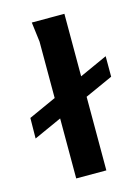

<svg xmlns="http://www.w3.org/2000/svg" viewBox="-144 -693 549 751"><g transform="rotate(-15 131.0 -317.0)"><path d="M70 0V-554L60 -634H192V0ZM-43 -192 -42 -275 305 -432V-349Z"/></g></svg>

Font: Goldman
Style: Regular
Weight: 400
Designer: Jaikishan Patel
Version: Version 1.000; ttfautohint (v1.8.3)